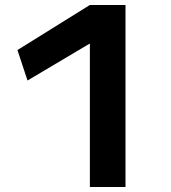

<svg xmlns="http://www.w3.org/2000/svg" viewBox="-20 -750 687 770"><path d="M340.4 0V-574.4H338.4L90.3 -427.1L50 -549.3L340.4 -730H483.3V0Z"/></svg>

Font: M PLUS 2 Thin
Style: Regular
Weight: 100
Designer: Coji Morishita
Foundry: UNDERFOREST DESIGN
Version: Version 1.001